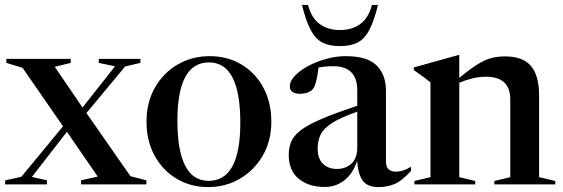

<svg xmlns="http://www.w3.org/2000/svg" viewBox="-20 -752 2298 783"><path d="M512 -33.5 577 -16.5V0H310.5V-16.5L378.5 -32L253 -214.5L110 -30.5L171.5 -16.5V0H1V-16.5L67 -31L237 -237L72 -475.5L6 -495.5V-512H268.5V-495.5L203.5 -479.5L316.5 -313.5L449 -481.5L383 -495.5V-512H552.5V-495.5L490.5 -481L332.5 -291Z M828.5 11Q757.5 11 700.5 -23Q643.5 -57 610.5 -117.2Q577.5 -177.5 577.5 -256Q577.5 -334.5 611.8 -394.8Q646 -455 704.5 -489Q763 -523 835.5 -523Q908 -523 964.8 -489Q1021.5 -455 1054 -394.8Q1086.5 -334.5 1086.5 -256Q1086.5 -177.5 1051.5 -117.2Q1016.5 -57 958 -23Q899.5 11 828.5 11ZM831 -14.5Q960 -14.5 960 -251.5Q960 -497.5 832.5 -497.5Q703.5 -497.5 703.5 -260.5Q703.5 -14.5 831 -14.5Z M1656 -55Q1618.5 -13.5 1588.2 -1.2Q1558 11 1524 11Q1477.5 11 1458.5 -16.5Q1439.5 -44 1436.5 -97Q1421.5 -47.5 1386.5 -18.5Q1351.5 10.5 1304 10.5Q1238.5 10.5 1198 -23.2Q1157.5 -57 1157.5 -119.5Q1157.5 -150.5 1167.8 -174.8Q1178 -199 1206.8 -221Q1235.5 -243 1291 -266.8Q1346.5 -290.5 1437 -320.5V-383Q1437 -482 1339.5 -482Q1305.5 -482 1279 -476.5Q1275.5 -446.5 1270 -423Q1264.5 -399.5 1256 -389Q1249 -380 1234.8 -374.8Q1220.5 -369.5 1205 -369.5Q1162 -369.5 1162 -400Q1162 -421.5 1182.8 -443.2Q1203.5 -465 1237.2 -483Q1271 -501 1311 -512Q1351 -523 1389.5 -523Q1479 -523 1516.5 -484.5Q1554 -446 1554 -382.5V-94.5Q1554 -71.5 1564.8 -61.8Q1575.5 -52 1593.5 -52Q1624.5 -52 1656 -72ZM1275.5 -146.5Q1275.5 -104 1297.8 -83.5Q1320 -63 1353 -63Q1390.5 -63 1413.8 -85.2Q1437 -107.5 1437 -151.5V-296.5Q1368.5 -272.5 1334 -250.2Q1299.5 -228 1287.5 -203Q1275.5 -178 1275.5 -146.5ZM1366.5 -629.5Q1415.5 -629.5 1449 -653.8Q1482.5 -678 1497 -732H1521.5Q1505.5 -666.5 1486 -629.8Q1466.5 -593 1438.2 -578.5Q1410 -564 1366.5 -564Q1323 -564 1294.8 -578.5Q1266.5 -593 1247 -629.8Q1227.5 -666.5 1211.5 -732H1236Q1250.5 -678 1284 -653.8Q1317.5 -629.5 1366.5 -629.5Z M1996 -14 2061 -29.5V-346Q2061 -439 1962 -439Q1932.5 -439 1904.2 -431.8Q1876 -424.5 1853 -414.5V-29.5L1918 -14V0H1670V-14L1735.5 -29.5V-416Q1727.5 -422.5 1712.5 -434Q1697.5 -445.5 1667.5 -466.5V-477L1849 -527.5H1853V-434.5Q1898 -471.5 1928.5 -490.2Q1959 -509 1984.5 -515.5Q2010 -522 2039.5 -522Q2112 -522 2145.2 -483Q2178.5 -444 2178.5 -362.5V-29.5L2244.5 -14V0H1996Z"/></svg>

Font: Newsreader 72pt Medium
Style: Regular
Weight: 500
Designer: Hugues Gentile
Foundry: Production Type
Version: Version 1.003; ttfautohint (v1.8.3)